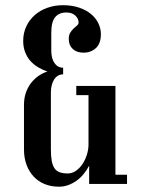

<svg xmlns="http://www.w3.org/2000/svg" viewBox="-20 -704 550 735"><path d="M466.3 0H321.3V-69.8Q312 -52.2 299.8 -37.4Q287.6 -22.5 272.7 -12Q257.8 -1.5 241 4.6Q224.1 10.7 206.1 10.7Q175.8 10.7 151.1 0.7Q126.5 -9.3 108.9 -28.1Q91.3 -46.9 81.5 -73.2Q71.8 -99.6 71.8 -131.8V-302.7Q71.8 -328.1 79.1 -349.1Q86.4 -370.1 98.9 -386.2Q111.3 -402.3 127.7 -413.6Q144 -424.8 161.6 -430.2Q142.6 -436.5 125.5 -446.8Q108.4 -457 95.9 -471.2Q83.5 -485.4 76.2 -504.4Q68.8 -523.4 68.8 -547.4Q68.8 -577.6 80.6 -602.8Q92.3 -627.9 112.8 -646Q133.3 -664.1 161.1 -674.1Q189 -684.1 221.2 -684.1Q255.4 -684.1 282.2 -675Q309.1 -666 327.6 -650.9Q346.2 -635.7 356.2 -615.5Q366.2 -595.2 366.2 -573.2Q366.2 -537.6 347.2 -520Q328.1 -502.4 299.8 -502.4Q273.4 -502.4 258.3 -516.8Q243.2 -531.2 243.2 -554.7Q243.2 -569.8 249 -579.1Q254.9 -588.4 262 -595Q269 -601.6 274.9 -606.4Q280.8 -611.3 280.8 -617.7Q280.8 -632.8 268.3 -644.5Q255.9 -656.2 233.9 -656.2Q205.6 -656.2 190.9 -637.9Q176.3 -619.6 176.3 -578.6V-509.8Q176.3 -496.1 179.2 -484.1Q182.1 -472.2 188 -463.4Q193.8 -454.6 202.1 -449.7Q210.4 -444.8 221.7 -444.8V-419.4Q210.4 -419.4 201.7 -414.1Q192.9 -408.7 187 -399.4Q181.2 -390.1 178 -377.4Q174.8 -364.7 174.8 -350.6V-132.3Q174.8 -106.4 178 -88.6Q181.2 -70.8 188.5 -60.1Q195.8 -49.3 208.3 -44.7Q220.7 -40 239.3 -40Q255.9 -40 270.5 -50Q285.2 -60.1 295.9 -76.2Q306.6 -92.3 312.7 -112.1Q318.8 -131.8 318.8 -150.9V-339.8H272V-375H421.9V-35.2H466.3Z"/></svg>

Font: Arian Grqi
Style: Italic
Weight: 400
Italic angle: -15°
Designer: Ruben Hakobyan (Tarumian)
Foundry: Ruben Hakobyan (Tarumian)
Version: Version 1.002